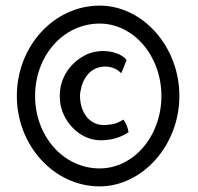

<svg xmlns="http://www.w3.org/2000/svg" viewBox="-20 -661 707 684"><path d="M265 -321C265 -328 266 -334 268 -342C275 -379 297 -412 333 -421C362 -429 394 -420 412 -400L431 -447C422 -460 396 -477 354 -479H353C345 -480 337 -479 329 -478C311 -476 295 -471 281 -463C232 -437 193 -386 193 -320C193 -299 196 -280 203 -262C226 -203 284 -154 355 -162C394 -164 425 -181 438 -190C436 -206 427 -227 419 -235C409 -228 393 -219 369 -217C308 -206 265 -251 265 -321ZM105 -319C105 -462 205 -577 335 -577C456 -577 555 -462 555 -319C555 -177 457 -61 335 -61C205 -61 105 -177 105 -319ZM40 -319C40 -142 173 3 335 3C486 3 619 -142 619 -319C619 -497 487 -641 335 -641C173 -641 40 -497 40 -319Z"/></svg>

Font: Bluebird
Style: LiNrw
Weight: 300
Designer: Jasper
Foundry: Cannot Into Space Fonts
Version: Version 0.98